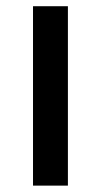

<svg xmlns="http://www.w3.org/2000/svg" viewBox="-20 -582 316 602"><path d="M83.5 -562.5V0H192.9V-562.5Z"/></svg>

Font: Manrope3 Semibold
Style: Regular
Weight: 600
Width: 4
Designer: Mikhail Sharanda
Foundry: Mikhail Sharanda
Version: Version 3.000;PS 003.000;hotconv 1.0.88;makeotf.lib2.5.64775